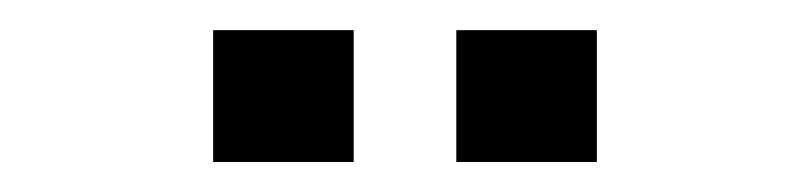

<svg xmlns="http://www.w3.org/2000/svg" viewBox="-20 -755 540 128"><path d="M122.1 -647V-734.9H215.8V-647ZM284.2 -647V-734.9H377.9V-647Z"/></svg>

Font: TASA Explorer
Style: Regular
Weight: 400
Designer: Weizhong Zhang
Foundry: Local Remote
Version: Version 1.000;Glyphs 3.1.2 (3151)